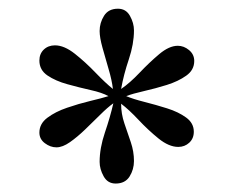

<svg xmlns="http://www.w3.org/2000/svg" viewBox="-20 -715 540 445"><path d="M430.2 -573.7Q430.2 -552.7 411.6 -539.6Q393.1 -526.4 366.5 -518.1Q339.8 -509.8 313.7 -503.9Q287.6 -498 272.5 -492.2Q288.6 -485.4 314.7 -478.8Q340.8 -472.2 367.2 -463.9Q393.6 -455.6 411.4 -442.6Q429.2 -429.7 429.2 -409.7Q429.2 -394 418.7 -384.3Q408.2 -374.5 393.1 -374.5Q371.6 -374.5 347.4 -394Q323.2 -413.6 300.8 -437.5Q278.3 -461.4 260.7 -474.6Q260.7 -451.2 268.3 -429Q275.9 -406.7 283.2 -385.3Q290.5 -363.8 290.5 -341.8Q290.5 -322.3 280.3 -305.9Q270 -289.6 248 -289.6Q229.5 -289.6 220.2 -306.4Q210.9 -323.2 210.9 -339.8Q210.9 -371.6 223.1 -407.7Q235.4 -443.8 242.7 -475.6Q229 -465.8 212.2 -449Q195.3 -432.1 177.2 -414.8Q159.2 -397.5 142.1 -385.5Q125 -373.5 110.8 -373.5Q96.7 -373.5 84 -383.1Q71.3 -392.6 71.3 -407.7Q71.3 -428.2 89.8 -442.1Q108.4 -456.1 135.5 -465.3Q162.6 -474.6 189.2 -481Q215.8 -487.3 231.4 -492.2Q216.3 -500.5 189.9 -506.3Q163.6 -512.2 136.2 -519.8Q108.9 -527.3 90.1 -540Q71.3 -552.7 71.3 -574.7Q71.3 -590.3 81.5 -600.1Q91.8 -609.9 107.4 -609.9Q128.9 -609.9 153.6 -590.3Q178.2 -570.8 201.4 -546.6Q224.6 -522.5 241.7 -508.8Q239.3 -529.3 231.7 -554.9Q224.1 -580.6 217.5 -604.5Q210.9 -628.4 210.9 -643.1Q210.9 -662.1 221.2 -678.5Q231.4 -694.8 253.4 -694.8Q272 -694.8 281.2 -678.2Q290.5 -661.6 290.5 -644.5Q290.5 -613.3 278.6 -577.6Q266.6 -542 260.7 -508.8Q280.8 -522.5 303.5 -546.4Q326.2 -570.3 349.1 -589.6Q372.1 -608.9 392.1 -608.9Q406.2 -608.9 418.2 -598.9Q430.2 -588.9 430.2 -573.7Z"/></svg>

Font: BabelStone Roman
Style: Regular
Weight: 400
Designer: Walt Agee, Victor Gaultney, Peter Martin, Debbi Hosken, Becca Hirsbrunner (SIL); Andrew West (BabelStone)
Foundry: BabelStone
Version: Version 16.000